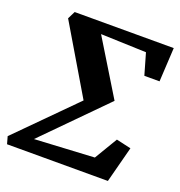

<svg xmlns="http://www.w3.org/2000/svg" viewBox="-139 -855 905 968"><g transform="rotate(20 313.0 -371.5)"><path d="M77 -702 97.5 -743H629L619 -561H537.5L504.5 -675.5L260.5 -684L439.5 -391L123.5 -71L444 -88.5L517.5 -211.5L596.5 -193.5L546 0H5L-6 -39.5L292 -339.5Z"/></g></svg>

Font: Merriweather 36pt ExtraBold
Style: Italic
Weight: 800
Italic angle: -7.8°
Version: Version 2.101